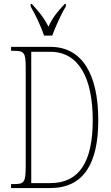

<svg xmlns="http://www.w3.org/2000/svg" viewBox="-20 -951 562 971"><path d="M203 -771H244C261 -816 289 -880 313 -918V-931H307C270 -891 247 -864 225 -816C201 -864 177 -891 141 -931H135V-918C158 -880 188 -816 203 -771ZM36 0H234C403 0 477 -124 477 -343C477 -576 395 -714 235 -714H36V-694H49C102 -694 110 -686 110 -609V-110C110 -27 102 -20 48 -20H36ZM234 -25H138V-689H235C378 -689 449 -557 449 -343C449 -128 378 -25 234 -25Z"/></svg>

Font: Noto Serif Lao ExtraCondensed Thin
Style: Regular
Weight: 100
Width: 2
Designer: Monotype Design Team
Foundry: Monotype Imaging Inc.
Version: Version 2.003